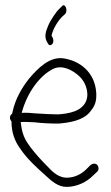

<svg xmlns="http://www.w3.org/2000/svg" viewBox="-20 -714 435 752"><path d="M19 -253C19 -248 21 -243 25 -239C25 -194 38 -161 59 -132C87 -90 127 -55 158 -27C182 -5 207 18 241 18C282 18 320 -2 343 -25L361 -42C364 -45 366 -49 366 -54C366 -64 360 -73 349 -73C344 -73 339 -71 335 -68L318 -51C300 -33 273 -18 241 -18C213 -18 189 -37 170 -58C145 -83 115 -114 89 -152C72 -177 65 -201 61 -236C78 -237 96 -236 115 -235C149 -231 180 -230 209 -230C248 -233 304 -241 332 -275C349 -296 359 -312 357 -350C352 -432 291 -478 224 -486C173 -490 131 -450 93 -405C65 -369 40 -327 29 -275C28 -273 28 -271 28 -269C22 -265 19 -260 19 -253ZM65 -272C87 -355 139 -421 190 -445C224 -460 263 -441 291 -415C311 -397 331 -356 318 -320C301 -276 246 -269 208 -266C182 -266 150 -268 118 -270C99 -272 82 -273 65 -272ZM164 -550C167 -545 170 -537 176 -537C182 -537 189 -543 189 -554C189 -563 185 -569 182 -574C186 -600 210 -637 226 -651L235 -659C248 -673 234 -704 223 -690L214 -681C201 -670 177 -634 169 -614C160 -593 152 -571 164 -550Z"/></svg>

Font: Stray Cat
Style: SuCn
Weight: 400
Version: Version 1.0